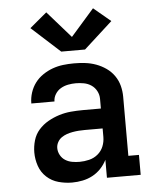

<svg xmlns="http://www.w3.org/2000/svg" viewBox="-55 -829 710 884"><g transform="rotate(-5 300.0 -387.5)"><path d="M243 8Q211 8 180 -0.5Q149 -9 125.5 -30.5Q102 -52 91.5 -82.5Q81 -113 81 -145Q81 -173 89 -200.5Q97 -228 115.5 -249Q134 -270 158.5 -284Q183 -298 210 -306.5Q237 -315 265 -317.5Q293 -320 321 -320H404V-365Q404 -384 395 -401Q386 -418 370.5 -428.5Q355 -439 336 -442.5Q317 -446 299 -446Q281 -446 263 -442.5Q245 -439 229.5 -430Q214 -421 204 -405Q194 -389 194 -371Q194 -371 194 -371Q194 -371 194 -371H87Q87 -371 87 -371.5Q87 -372 87 -372Q87 -397 95 -421.5Q103 -446 118 -466Q133 -486 154.5 -500.5Q176 -515 199.5 -523.5Q223 -532 248 -535Q273 -538 299 -538Q324 -538 350 -535Q376 -532 400.5 -523Q425 -514 446.5 -499Q468 -484 483 -462.5Q498 -441 504.5 -416Q511 -391 511 -365V-92H560V0H404V-83Q393 -61 376 -43Q359 -25 337.5 -13.5Q316 -2 291.5 3Q267 8 243 8ZM285 -84Q307 -84 329.5 -89.5Q352 -95 369.5 -109.5Q387 -124 395.5 -145Q404 -166 404 -189V-228H321Q307 -228 293 -227Q279 -226 265 -223.5Q251 -221 238 -216.5Q225 -212 213.5 -204Q202 -196 195 -183Q188 -170 188 -156Q188 -139 196.5 -123.5Q205 -108 219.5 -99Q234 -90 251 -87Q268 -84 285 -84ZM355 -597H245L113 -717L192 -783L300 -660L408 -783L487 -717Z"/></g></svg>

Font: Iosevka Curly Slab SmBdEx
Style: Regular
Weight: 600
Width: 7
Monospace: yes
Designer: Belleve Invis
Foundry: Belleve Invis
Version: Version 11.1.0; ttfautohint (v1.8.3)